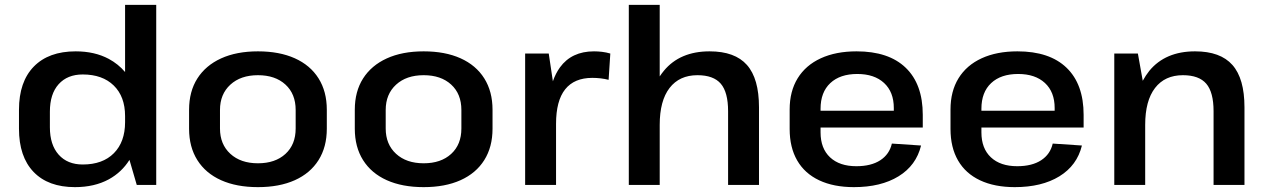

<svg xmlns="http://www.w3.org/2000/svg" viewBox="-20 -760 5202 789"><path d="M288 9Q178 9 118 -53.5Q58 -116 58 -231V-309Q58 -424 119 -486.5Q180 -549 291 -549Q369 -549 427 -518Q466 -497 494 -464V-740H622V0H542L512 -103Q480 -52 427 -23Q368 9 288 9ZM320 -84Q402 -84 448 -130.5Q494 -177 494 -258V-283Q494 -363 447.5 -408.5Q401 -454 320 -454Q257 -454 221 -414Q185 -374 185 -301V-237Q185 -165 221 -124.5Q257 -84 320 -84Z M1040 9Q952 9 888.5 -19.5Q825 -48 791 -102Q757 -156 757 -231V-309Q757 -384 791 -437.5Q825 -491 888.5 -520Q952 -549 1040 -549Q1128 -549 1191.5 -520.5Q1255 -492 1289 -438Q1323 -384 1323 -309V-231Q1323 -156 1289 -102Q1255 -48 1191.5 -19.5Q1128 9 1040 9ZM1040 -89Q1111 -89 1153 -127.5Q1195 -166 1195 -232V-308Q1195 -374 1153 -412.5Q1111 -451 1040 -451Q969 -451 926.5 -412Q884 -373 884 -308V-232Q884 -167 926.5 -128Q969 -89 1040 -89Z M1721 9Q1633 9 1569.5 -19.5Q1506 -48 1472 -102Q1438 -156 1438 -231V-309Q1438 -384 1472 -437.5Q1506 -491 1569.5 -520Q1633 -549 1721 -549Q1809 -549 1872.5 -520.5Q1936 -492 1970 -438Q2004 -384 2004 -309V-231Q2004 -156 1970 -102Q1936 -48 1872.5 -19.5Q1809 9 1721 9ZM1721 -89Q1792 -89 1834 -127.5Q1876 -166 1876 -232V-308Q1876 -374 1834 -412.5Q1792 -451 1721 -451Q1650 -451 1607.5 -412Q1565 -373 1565 -308V-232Q1565 -167 1607.5 -128Q1650 -89 1721 -89Z M2138 -540H2235L2252 -426Q2263 -458 2281 -483Q2329 -549 2421 -549Q2437 -549 2454 -547Q2471 -545 2488 -540L2481 -432Q2449 -440 2414 -440Q2340 -440 2302.5 -393Q2265 -346 2265 -251V0H2138Z M2972 -303Q2972 -381 2942 -416Q2912 -451 2846 -451Q2772 -451 2731.5 -398.5Q2691 -346 2691 -247V0H2564V-740H2691V-446Q2699 -458 2708 -469Q2774 -549 2896 -549Q3000 -549 3049.5 -493Q3099 -437 3099 -319V0H2972Z M3489 9Q3406 9 3346.5 -19Q3287 -47 3256 -100.5Q3225 -154 3225 -230V-310Q3225 -385 3258 -438.5Q3291 -492 3353 -520.5Q3415 -549 3500 -549Q3632 -549 3702 -481.5Q3772 -414 3772 -288V-236H3352V-216Q3352 -150 3391 -113.5Q3430 -77 3499 -77Q3560 -77 3597.5 -101.5Q3635 -126 3645 -170L3765 -162Q3745 -80 3672.5 -35.5Q3600 9 3489 9ZM3352 -305H3653V-316Q3653 -382 3613 -419Q3573 -456 3503 -456Q3432 -456 3392 -418.5Q3352 -381 3352 -313Z M4150 9Q4067 9 4007.5 -19Q3948 -47 3917 -100.5Q3886 -154 3886 -230V-310Q3886 -385 3919 -438.5Q3952 -492 4014 -520.5Q4076 -549 4161 -549Q4293 -549 4363 -481.5Q4433 -414 4433 -288V-236H4013V-216Q4013 -150 4052 -113.5Q4091 -77 4160 -77Q4221 -77 4258.5 -101.5Q4296 -126 4306 -170L4426 -162Q4406 -80 4333.5 -35.5Q4261 9 4150 9ZM4013 -305H4314V-316Q4314 -382 4274 -419Q4234 -456 4164 -456Q4093 -456 4053 -418.5Q4013 -381 4013 -313Z M4967 -303Q4967 -381 4937 -416Q4907 -451 4841 -451Q4767 -451 4726.5 -398.5Q4686 -346 4686 -247V0H4559V-540H4656L4676 -428Q4688 -450 4703 -469Q4769 -549 4891 -549Q4995 -549 5044.5 -493Q5094 -437 5094 -319V0H4967Z"/></svg>

Font: Pathway Extreme 8pt Thin 12pt SemiBold
Style: Regular
Weight: 600
Version: Version 1.001;gftools[0.9.26]